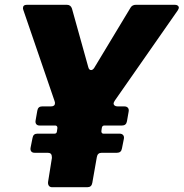

<svg xmlns="http://www.w3.org/2000/svg" viewBox="-20 -783 768 803"><path d="M198 0Q189 0 184.5 -6Q180 -12 181 -22L197 -122V-126Q197 -144 180 -144H125Q115 -144 110.5 -150Q106 -156 108 -166L116 -206Q119 -224 136 -224H208Q217 -224 218 -233L220 -247V-249Q220 -253 217.5 -255.5Q215 -258 212 -258H146Q136 -258 131.5 -264Q127 -270 129 -280L136 -320Q139 -338 156 -338H193Q210 -338 210 -352Q210 -355 208 -361L78 -740Q76 -746 76 -749Q76 -763 93 -763H259Q276 -763 281 -747L349 -503Q352 -490 361 -490Q368 -490 374 -499L526 -751Q533 -763 549 -763H711Q719 -763 723.5 -759.5Q728 -756 728 -751Q728 -747 723 -739L460 -362Q455 -354 455 -350Q455 -345 459.5 -341.5Q464 -338 472 -338H500Q510 -338 515 -332Q520 -326 518 -316L511 -276Q508 -258 490 -258H416Q408 -258 406 -249L404 -235V-233Q404 -229 406.5 -226.5Q409 -224 412 -224H480Q490 -224 495 -218Q500 -212 498 -202L490 -162Q487 -144 469 -144H405Q388 -144 385 -126L366 -18Q363 0 345 0Z"/></svg>

Font: Open Sauce Two Black Italic
Style: Regular
Weight: 900
Italic angle: -10°
Designer: Alfredo Marco Pradil
Foundry: Creative Sauce Fz LLC
Version: Version 1.477